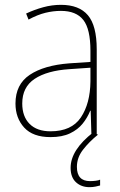

<svg xmlns="http://www.w3.org/2000/svg" viewBox="-20 -650 498 794"><path d="M232 -630Q307 -630 343.5 -587Q380 -544 380 -446V-93H358L355 -192H353Q342 -164 322 -139Q302 -114 269.5 -98.5Q237 -83 189 -83Q116 -83 80 -122.5Q44 -162 44 -222Q44 -301 103 -340.5Q162 -380 266 -388L354 -394V-440Q354 -530 324.5 -567.5Q295 -605 232 -605Q200 -605 167.5 -597Q135 -589 98 -569L88 -594Q122 -610 158.5 -620Q195 -630 232 -630ZM267 -364Q175 -358 123.5 -324Q72 -290 72 -222Q72 -168 102.5 -137.5Q133 -107 189 -107Q276 -107 314.5 -164.5Q353 -222 354 -313V-370ZM298 40Q298 99 352 99Q364 99 376 97.5Q388 96 394 93V117Q387 119 375.5 121.5Q364 124 350 124Q316 124 294 103.5Q272 83 272 44Q272 -30 366 -103L385 -93Q348 -63 323 -30.5Q298 2 298 40Z"/></svg>

Font: Noto Sans Telugu UI SemiCondensed Thin
Style: Regular
Weight: 100
Width: 4
Designer: Jelle Bosma - Monotype Design Team
Foundry: Monotype Imaging Inc.
Version: Version 2.005; ttfautohint (v1.8.4.7-5d5b)